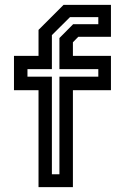

<svg xmlns="http://www.w3.org/2000/svg" viewBox="-20 -770 532 790"><path d="M138.5 0V-399H37.5V-540H138.5V-647L241.5 -750H436.5V-618.5H302L280 -596V-540H436.5V-399H280V0ZM193.5 -53H224.5V-454.5H384.5V-485.5H224.5V-613.5L281 -670.5H384.5V-699.5H268L193.5 -625.5V-485.5H93V-454.5H193.5Z"/></svg>

Font: Tourney SemiBold
Style: Regular
Weight: 600
Version: Version 1.015